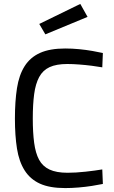

<svg xmlns="http://www.w3.org/2000/svg" viewBox="-20 -948 583 978"><path d="M312 10Q233 10 183.5 -12.5Q134 -35 105.5 -80Q77 -125 66.5 -191Q56 -257 56 -344Q56 -432 66.5 -499Q77 -566 105.5 -611Q134 -656 184 -678.5Q234 -701 312 -701Q348 -701 383.5 -697.5Q419 -694 450.5 -688.5Q482 -683 504 -678L501 -605Q479 -609 447.5 -613Q416 -617 383 -619.5Q350 -622 323 -622Q267 -622 232.5 -606Q198 -590 179.5 -555.5Q161 -521 154 -468.5Q147 -416 147 -344Q147 -273 154 -220.5Q161 -168 179 -134.5Q197 -101 232 -84.5Q267 -68 324 -68Q366 -68 416 -73.5Q466 -79 501 -85L504 -11Q480 -6 448 -1Q416 4 380.5 7Q345 10 312 10ZM211 -773 180 -826 389 -928 426 -862Z"/></svg>

Font: Cairo Play Medium
Style: Regular
Weight: 500
Version: Version 3.119